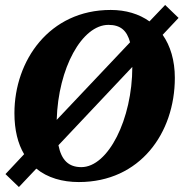

<svg xmlns="http://www.w3.org/2000/svg" viewBox="-20 -712 738 772"><path d="M698 -640 644 -692 581 -626C539 -656 486 -672 425 -672C178 -672 38 -468 38 -257C38 -189 52 -134 77 -92L2 -12L56 40L126 -34C171 3 231 20 297 20C543 20 683 -177 683 -399C683 -469 665 -528 634 -572ZM416 -612C464 -612 490 -590 503 -542L208 -230C214 -439 310 -612 416 -612ZM307 -40C256 -40 227 -68 215 -128L512 -443C512 -233 415 -40 307 -40Z"/></svg>

Font: Source Serif Pro Black
Style: Italic
Weight: 900
Italic angle: -12°
Designer: Frank Grießhammer
Foundry: Adobe Systems Incorporated
Version: Version 3.001;hotconv 1.0.111;makeotfexe 2.5.65597